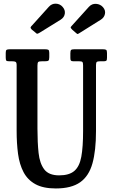

<svg xmlns="http://www.w3.org/2000/svg" viewBox="-20 -1021 620 1056"><path d="M415 -684H384Q373.5 -684 370.2 -687.5Q367 -691 367 -702V-728Q367 -742 371 -746Q375 -750 388 -750H546Q559 -750 563.8 -746.8Q568.5 -743.5 568.5 -729.5V-703.5Q568.5 -690 564.5 -687Q560.5 -684 551 -684H531.5Q517 -684 512.5 -680.5Q508 -677 508 -663V-300Q508 -192.5 488.5 -122.5Q469 -52.5 420.8 -18.5Q372.5 15.5 287 15.5Q217.5 15.5 174.8 -8Q132 -31.5 109.5 -74.2Q87 -117 79.2 -175Q71.5 -233 71.5 -301.5V-662.5Q71.5 -677.5 65.8 -680.8Q60 -684 46 -684H30.5Q17 -684 14.2 -688.2Q11.5 -692.5 11.5 -706V-730.5Q11.5 -743.5 16.2 -746.8Q21 -750 33.5 -750H228.5Q240.5 -750 245.8 -747Q251 -744 251 -730.5V-706.5Q251 -691.5 246.5 -687.8Q242 -684 227 -684H211.5Q195 -684 190.5 -680.2Q186 -676.5 186 -660V-313Q186 -237.5 192.2 -179.8Q198.5 -122 223.5 -89.2Q248.5 -56.5 305.5 -56.5Q360.5 -56.5 389 -81Q417.5 -105.5 427.2 -159Q437 -212.5 437 -300V-661Q437 -676 433.2 -680Q429.5 -684 415 -684ZM173 -843.5 154.5 -858.5Q147 -866.5 148.5 -871Q150 -875.5 157.5 -882.5L248.5 -983.5Q264.5 -1001.5 287.2 -1000.8Q310 -1000 324.5 -983Q339.5 -966 336.5 -945.8Q333.5 -925.5 314 -913L203.5 -844.5Q192.5 -837.5 187 -835.8Q181.5 -834 173 -843.5ZM396.5 -841 377 -858Q369.5 -866 368.8 -869.2Q368 -872.5 375.5 -880L469 -983.5Q485.5 -1001.5 508.8 -999.8Q532 -998 546.5 -981.5Q561.5 -964 557.2 -944.2Q553 -924.5 535 -913L414.5 -837.5Q407.5 -833 404.8 -834.2Q402 -835.5 396.5 -841Z"/></svg>

Font: Besley* Condensed Medium
Style: Regular
Weight: 500
Width: 3
Designer: Owen Earl
Foundry: indestructible type*
Version: Version 3.000; ttfautohint (v1.8.3)